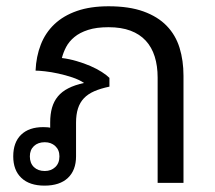

<svg xmlns="http://www.w3.org/2000/svg" viewBox="-20 -580 682 609"><path d="M74.7 -84Q74.7 -62.5 87.6 -50Q100.6 -37.6 122.1 -37.6Q142.1 -37.6 155.3 -50Q168.5 -62.5 168.5 -84Q168.5 -104.5 155.3 -116.7Q142.1 -128.9 122.1 -128.9Q100.6 -128.9 87.6 -116.7Q74.7 -104.5 74.7 -84ZM176.3 -396Q199.7 -393.1 223.1 -386.2Q246.6 -379.4 266.8 -370.6Q287.1 -361.8 302.7 -351.8Q318.4 -341.8 327.1 -333V-305.2Q298.8 -299.3 278.8 -290.5Q258.8 -281.7 246.1 -268.3Q233.4 -254.9 227.3 -235.8Q221.2 -216.8 221.2 -190.9V-84Q221.2 -40 195.3 -15.6Q169.4 8.8 121.1 8.8Q73.7 8.8 47.9 -15.6Q22 -40 22 -84Q22 -128.4 46.9 -152.6Q71.8 -176.8 117.2 -176.8Q123 -176.8 129.9 -176.3Q136.7 -175.8 139.2 -174.8V-191.9Q139.2 -217.8 145 -238.3Q150.9 -258.8 163.6 -274.2Q176.3 -289.6 196.8 -300Q217.3 -310.5 246.6 -316.9Q231.4 -327.1 209.5 -334.5Q187.5 -341.8 165 -346.7Q142.6 -351.6 122.8 -353.8Q103 -356 92.8 -356Q94.7 -400.9 109.4 -438.5Q124 -476.1 152.6 -503.2Q181.2 -530.3 223.9 -545.2Q266.6 -560.1 324.2 -560.1Q389.6 -560.1 435.1 -543.7Q480.5 -527.3 508.8 -498Q537.1 -468.8 549.6 -428.2Q562 -387.7 562 -339.8V0H480V-334Q480 -371.1 470.7 -400.6Q461.4 -430.2 442.4 -450.9Q423.3 -471.7 394 -482.7Q364.7 -493.7 324.2 -493.7Q285.6 -493.7 259.3 -485.1Q232.9 -476.6 216.1 -462.6Q199.2 -448.7 189.9 -431.2Q180.7 -413.6 176.3 -396Z"/></svg>

Font: Noto Sans Southeast Asian
Style: Regular
Weight: 400
Designer: Monotype Design Team
Foundry: Monotype Imaging Inc.
Version: Version 1.06 uh; ttfautohint (v1.4.1)